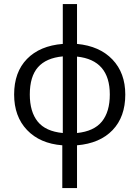

<svg xmlns="http://www.w3.org/2000/svg" viewBox="-20 -726 704 969"><path d="M612.3 -249Q612.3 -136.2 548.1 -69.3Q483.9 -2.4 368.7 7.3V223.1H294.4V7.3Q181.6 -1.5 116.5 -69.8Q51.3 -138.2 51.3 -249Q51.3 -361.8 116.2 -428.5Q181.2 -495.1 296.9 -504.4V-705.6H368.7V-504.4Q482.4 -493.7 547.4 -425.8Q612.3 -357.9 612.3 -249ZM130.4 -249Q130.4 -162.1 170.2 -112.5Q210 -63 296.9 -54.7V-441.4Q212.9 -433.6 171.6 -386.7Q130.4 -339.8 130.4 -249ZM534.2 -249Q534.2 -422.9 368.7 -440.4V-54.7Q454.6 -63.5 494.4 -112.8Q534.2 -162.1 534.2 -249Z"/></svg>

Font: Bpm'online Open Sans
Style: Regular
Weight: 400
Foundry: Ascender Corporation
Version: Version 1.10